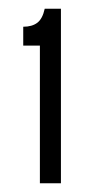

<svg xmlns="http://www.w3.org/2000/svg" viewBox="-20 -688 219 438"><path d="M71 -270V-584H33V-627Q53 -627 65 -636Q77 -645 82 -668H119V-270Z"/></svg>

Font: Bricolage Grotesque 24pt Condensed ExtraLight
Style: Regular
Weight: 250
Width: 3
Designer: Mathieu Triay
Foundry: Atelier Triay
Version: Version 1.001;gftools[0.9.33.dev8+g029e19f]